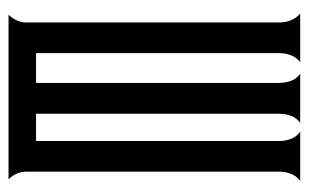

<svg xmlns="http://www.w3.org/2000/svg" viewBox="-157 -567 724 450"><g transform="rotate(90 205.0 -342.0)"><path d="M246.6 -64.5H310.5V-634.8Q310.5 -648.9 305.4 -662.1Q300.3 -675.3 288.6 -683.6H404.3Q392.6 -675.3 387.5 -662.1Q382.3 -648.9 382.3 -634.8V-42Q382.3 -18.1 400.4 0H14.6Q22.9 -8.8 27.8 -19.3Q32.7 -29.8 32.7 -42V-634.8Q32.7 -648.9 27.6 -661.6Q22.5 -674.3 11.7 -683.6H126Q114.7 -675.3 109.6 -662.1Q104.5 -648.9 104.5 -634.8V-64.5H174.3V-634.8Q174.3 -648.9 169.4 -662.1Q164.6 -675.3 152.8 -683.6H268.1Q256.3 -675.3 251.5 -662.1Q246.6 -648.9 246.6 -634.8Z"/></g></svg>

Font: XAYAX
Style: Regular
Weight: 400
Designer: Peter Wiegel
Foundry: Peter Wiegel
Version: Version 1.000 2009 initial release